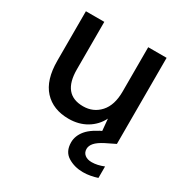

<svg xmlns="http://www.w3.org/2000/svg" viewBox="-164 -624 917 958"><g transform="rotate(30 295.0 -144.5)"><path d="M250 12Q160 12 108.5 -44Q57 -100 57 -211V-496H163V-222Q163 -78 281 -78Q340 -78 378 -120Q416 -162 416 -240V-496H522V0H428L420 -87Q397 -41 352.5 -14.5Q308 12 250 12ZM445 207Q396 207 358 183.5Q320 160 320 107Q320 69 348 35.5Q376 2 448 -30L497 -52L522 0L467 27Q432 45 417.5 62Q403 79 403 97Q403 118 418 130Q433 142 458 142Q490 142 527 127V193Q509 199 488 203Q467 207 445 207Z"/></g></svg>

Font: Firefly Display Medium
Style: Regular
Weight: 500
Designer: Colophon Foundry, Jonny Pinhorn
Foundry: Colophon Foundry
Version: Version 1.200; ttfautohint (v1.8.3)